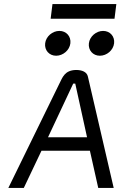

<svg xmlns="http://www.w3.org/2000/svg" viewBox="-20 -924 602 944"><path d="M552 -904H238L229 -832H543ZM417 -711C413 -677 437 -650 471 -650C505 -650 537 -677 541 -711C545 -745 521 -772 487 -772C453 -772 421 -745 417 -711ZM202 -711C198 -677 222 -650 256 -650C290 -650 322 -677 326 -711C330 -745 306 -772 272 -772C238 -772 206 -745 202 -711ZM539 0 412 -548C407 -570 384 -580 354 -580C297 -579 287 -542 272 -513L21 0H97L184 -183H422L463 0ZM216 -249 340 -513H350L408 -249Z"/></svg>

Font: Charger
Style: It
Weight: 400
Designer: Jasper
Foundry: Cannot Into Space Fonts
Version: Version 0.98